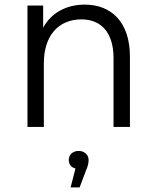

<svg xmlns="http://www.w3.org/2000/svg" viewBox="-20 -550 676 832"><path d="M347 -530C266 -530 201 -493 167 -430V-526H99V0H170V-276C170 -395 233 -466 333 -466C419 -466 472 -408 472 -298V0H543V-305C543 -455 462 -530 347 -530ZM286 262H325L353 188C361 170 364 156 364 143C364 122 347 104 321 104C295 104 278 121 278 143C278 162 289 176 307 180Z"/></svg>

Font: Chess Sans
Style: Regular
Weight: 400
Designer: Wolf Bōese
Foundry: Wolf Bōese
Version: Version 7.223;Glyphs 3.3 (3306)